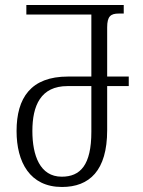

<svg xmlns="http://www.w3.org/2000/svg" viewBox="-20 -734 569 765"><path d="M227 11C336 11 407 -54 407 -215V-391H493V-429H407V-625C407 -669 421 -680 453 -680H473V-714H85V-676H344V-429H251C103 -429 46 -344 46 -212C46 -88 99 11 227 11ZM226 -30C139 -30 109 -115 109 -212C109 -313 142 -391 249 -391H344V-209C344 -76 300 -30 226 -30Z"/></svg>

Font: Noto Serif Georgian ExtraCondensed Light
Style: Regular
Weight: 300
Width: 2
Designer: Monotype Design Team, Akaki Razmadze
Foundry: Google LLC
Version: Version 2.003